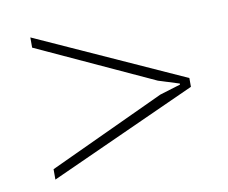

<svg xmlns="http://www.w3.org/2000/svg" viewBox="-53 -526 621 524"><g transform="rotate(-10 257.0 -264.0)"><path d="M61 -66.9V-95.7L383.3 -245.6L440.9 -263.2V-266.1L383.3 -284.2L61 -432.6V-460.9L469.2 -276.4V-252Z"/></g></svg>

Font: Roboto Slab Thin
Style: Regular
Weight: 100
Designer: Google
Version: Version 2.000; ttfautohint (v1.8.1.43-b0c9)